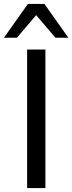

<svg xmlns="http://www.w3.org/2000/svg" viewBox="-52 -957 368 977"><path d="M86 0V-705H179V0ZM-32 -765 90 -937H174L296 -765H230L132 -880L34 -765Z"/></svg>

Font: Mulish Medium
Style: Regular
Weight: 500
Designer: Vernon Adams
Foundry: Vernon Adams
Version: Version 3.603; ttfautohint (v1.8.3)